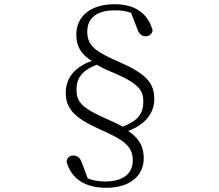

<svg xmlns="http://www.w3.org/2000/svg" viewBox="-20 -771 1040 911"><path d="M523 -751C412 -751 342 -695 342 -606C342 -547 369 -510 416 -482C329 -452 292 -395 292 -331C292 -258 330 -213 450 -159C566 -108 610 -79 610 -10C610 52 565 90 480 90C446 90 419 85 396 75L369 3C360 -25 345 -33 328 -33C311 -33 298 -23 296 -4C318 77 383 120 483 120C601 120 662 60 662 -20C662 -87 629 -122 588 -150C677 -182 712 -242 712 -300C712 -375 677 -419 550 -475C439 -523 394 -551 394 -620C394 -687 441 -722 525 -722C557 -722 580 -718 602 -710L631 -635C640 -607 655 -599 671 -599C688 -599 702 -609 704 -628C679 -714 614 -751 523 -751ZM562 -170C539 -183 511 -196 477 -211C365 -260 343 -291 343 -345C343 -397 365 -435 439 -464C463 -450 489 -437 523 -424C645 -371 660 -338 660 -288C660 -231 633 -197 562 -170Z"/></svg>

Font: Noto Serif CJK KR Light
Style: Regular
Weight: 300
Designer: Ryoko NISHIZUKA 西塚涼子 (kana & ideographs); Frank Grießhammer (Latin, Greek & Cyrillic); Wenlong ZHANG 张文龙 (bopomofo); San
Foundry: Adobe
Version: Version 2.001;hotconv 1.1.0;makeotfexe 2.6.0